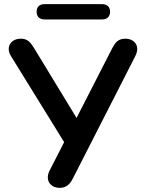

<svg xmlns="http://www.w3.org/2000/svg" viewBox="-20 -900 701 928"><path d="M269 8C304 8 321 -15 333 -39L633 -627C660 -678 630 -713 585 -713C549 -713 535 -691 522 -666L350 -330L145 -667C127 -696 113 -713 81 -713C32 -713 6 -672 33 -629L290 -213L221 -78C195 -29 224 8 269 8ZM196 -806H473C498 -806 512 -820 512 -843C512 -867 498 -880 473 -880H196C171 -880 157 -867 157 -843C157 -820 171 -806 196 -806Z"/></svg>

Font: SN Pro SemiBold
Style: Regular
Weight: 600
Designer: Tobias Whetton
Foundry: Supernotes
Version: Version 1.003;Glyphs 3.3 (3324)